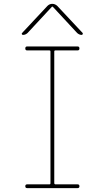

<svg xmlns="http://www.w3.org/2000/svg" viewBox="-20 -970 540 990"><path d="M98.6 -790Q94.7 -790 92.8 -793.5Q90.8 -796.9 93.8 -799.8L224.6 -939.5Q235.4 -950.2 249.5 -950.2Q263.7 -950.2 275.4 -939.5L406.2 -799.8Q408.2 -796.9 406.2 -793.5Q404.3 -790 401.4 -790Q388.7 -790 377.9 -799.8L252 -935.5H250H248L122.1 -799.8Q111.3 -790 98.6 -790ZM264.6 -710Q259.8 -710 259.8 -705.1V-25.4Q259.8 -20.5 264.6 -19.5H379.9Q389.6 -19.5 389.6 -9.8Q389.6 0 379.9 0H120.1Q110.4 0 110.4 -9.8Q110.4 -19.5 120.1 -19.5H235.4Q240.2 -19.5 240.2 -25.4V-705.1Q240.2 -710 235.4 -710H120.1Q110.4 -710 110.4 -720.2Q110.4 -730.5 120.1 -730.5H379.9Q389.6 -730.5 389.6 -720.2Q389.6 -710 379.9 -710Z"/></svg>

Font: Rounded Mgen+ 1m thin
Style: Regular
Weight: 100
Designer: [Source Han Sans]
Ryoko NISHIZUKA  (kana & ideographs); Paul D. Hunt (Latin, Greek & Cyrillic); Wenlong ZHANG  (bopomofo
Version: Version 1.059.20150602